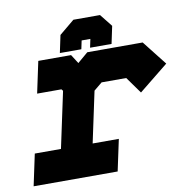

<svg xmlns="http://www.w3.org/2000/svg" viewBox="-78 -766 830 845"><g transform="rotate(-10 337.0 -344.0)"><path d="M5 1.5 35 -139.5H152L205.5 -390L199.5 -397.5H91L121 -538.5H267.5L293 -498.5L340 -538.5H587.5L673.5 -429L542 -323L489 -397H379L342 -366.5L293.5 -139H410.5L380.5 1.5ZM423.5 -690 468 -634 451.5 -556H355.5L363.5 -594H324.5L316.5 -556H220.5L237 -634L304.5 -690Z"/></g></svg>

Font: Tourney Expanded Black
Style: Italic
Weight: 900
Width: 7
Italic angle: -12°
Designer: Tyler Finck
Foundry: Etcetera Type Co
Version: Version 1.010; ttfautohint (v1.8.3)